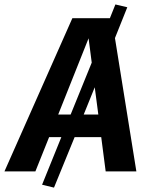

<svg xmlns="http://www.w3.org/2000/svg" viewBox="-67 -774 664 867"><path d="M410.2 0 390.1 -154.8H270L176.8 73.2L123 60.1L210 -154.8H154.8L92.8 0H-46.9L259.8 -691.9H429.2L454.1 -753.9L507.8 -741.2L452.1 -602.1L548.8 0ZM195.8 -256.8H252L347.2 -491.2L333 -601.1ZM311 -256.8H377L360.8 -379.9Z"/></svg>

Font: FiraGO SemiBold
Style: Italic
Weight: 600
Italic angle: -8°
Designer: bBox Type GmbH
Foundry: bBox Type GmbH
Version: Version 1.001;PS 001.001;hotconv 1.0.88;makeotf.lib2.5.64775